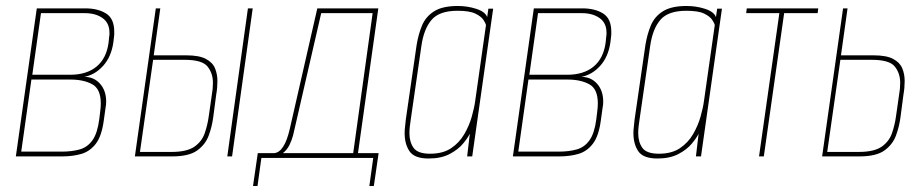

<svg xmlns="http://www.w3.org/2000/svg" viewBox="-20 -523 3087 642"><path d="M33 0 103 -495H266Q307 -495 334.5 -478Q362 -461 362 -417Q362 -413 362 -408Q362 -403 361 -398L359 -381Q352 -333 325 -303Q298 -273 262 -266Q294 -266 314.5 -243Q335 -220 335 -183Q335 -178 334.5 -173Q334 -168 333 -163L327 -120Q320 -68 300.5 -42.5Q281 -17 252.5 -8.5Q224 0 187 0ZM214 -273Q270 -273 303 -300.5Q336 -328 343 -380L345 -400Q346 -404 346 -407.5Q346 -411 346 -414Q346 -446 323 -462.5Q300 -479 264 -479H117L88 -273ZM186 -16Q221 -16 247 -23.5Q273 -31 289.5 -54.5Q306 -78 312 -125L315 -150Q316 -158 316.5 -164.5Q317 -171 317 -177Q317 -226 288 -241.5Q259 -257 216 -257H85L51 -16Z M431 0 501 -495H516L494 -338H603Q646 -338 668.5 -326Q691 -314 699 -294.5Q707 -275 707 -252Q707 -241 706 -229.5Q705 -218 703 -207L693 -131Q689 -100 678 -70Q667 -40 639.5 -20Q612 0 555 0ZM553 -15Q605 -15 630 -32.5Q655 -50 664.5 -77.5Q674 -105 678 -134L688 -204Q690 -215 691 -225.5Q692 -236 692 -246Q692 -278 674 -300.5Q656 -323 597 -323H492L448 -15ZM740 0 809 -495H825L756 0Z M826 99 842 -11H897Q931 -14 949 -92L1041 -495H1245L1177 -11H1246L1230 99H1215L1228 5H854L841 99ZM1161 -11 1226 -479H1054L965 -92Q964 -86 960 -70.5Q956 -55 948 -38.5Q940 -22 926 -11Z M1413 7Q1366 7 1349.5 -17Q1333 -41 1333 -78Q1333 -89 1334.5 -100.5Q1336 -112 1337 -124L1373 -372Q1379 -409 1391.5 -438.5Q1404 -468 1432 -485.5Q1460 -503 1511 -503Q1543 -503 1572.5 -493.5Q1602 -484 1609 -466L1613 -494H1629L1559 0H1542L1551 -76Q1545 -63 1528.5 -43Q1512 -23 1483.5 -8Q1455 7 1413 7ZM1418 -9Q1461 -9 1488.5 -27.5Q1516 -46 1532.5 -74.5Q1549 -103 1557.5 -133Q1566 -163 1569 -186L1605 -439Q1604 -445 1596.5 -456.5Q1589 -468 1569.5 -477.5Q1550 -487 1510 -487Q1449 -487 1423 -456.5Q1397 -426 1389 -369L1354 -127Q1352 -114 1350.5 -101.5Q1349 -89 1349 -78Q1349 -48 1363 -28.5Q1377 -9 1418 -9Z M1695 0 1765 -495H1928Q1969 -495 1996.5 -478Q2024 -461 2024 -417Q2024 -413 2024 -408Q2024 -403 2023 -398L2021 -381Q2014 -333 1987 -303Q1960 -273 1924 -266Q1956 -266 1976.5 -243Q1997 -220 1997 -183Q1997 -178 1996.5 -173Q1996 -168 1995 -163L1989 -120Q1982 -68 1962.5 -42.5Q1943 -17 1914.5 -8.5Q1886 0 1849 0ZM1876 -273Q1932 -273 1965 -300.5Q1998 -328 2005 -380L2007 -400Q2008 -404 2008 -407.5Q2008 -411 2008 -414Q2008 -446 1985 -462.5Q1962 -479 1926 -479H1779L1750 -273ZM1848 -16Q1883 -16 1909 -23.5Q1935 -31 1951.5 -54.5Q1968 -78 1974 -125L1977 -150Q1978 -158 1978.5 -164.5Q1979 -171 1979 -177Q1979 -226 1950 -241.5Q1921 -257 1878 -257H1747L1713 -16Z M2178 7Q2131 7 2114.5 -17Q2098 -41 2098 -78Q2098 -89 2099.5 -100.5Q2101 -112 2102 -124L2138 -372Q2144 -409 2156.5 -438.5Q2169 -468 2197 -485.5Q2225 -503 2276 -503Q2308 -503 2337.5 -493.5Q2367 -484 2374 -466L2378 -494H2394L2324 0H2307L2316 -76Q2310 -63 2293.5 -43Q2277 -23 2248.5 -8Q2220 7 2178 7ZM2183 -9Q2226 -9 2253.5 -27.5Q2281 -46 2297.5 -74.5Q2314 -103 2322.5 -133Q2331 -163 2334 -186L2370 -439Q2369 -445 2361.5 -456.5Q2354 -468 2334.5 -477.5Q2315 -487 2275 -487Q2214 -487 2188 -456.5Q2162 -426 2154 -369L2119 -127Q2117 -114 2115.5 -101.5Q2114 -89 2114 -78Q2114 -48 2128 -28.5Q2142 -9 2183 -9Z M2518 0 2586 -479H2475L2477 -495H2716L2714 -479H2602L2534 0Z M2729 0 2799 -495H2814L2792 -338H2901Q2944 -338 2966.5 -326Q2989 -314 2997 -294.5Q3005 -275 3005 -252Q3005 -241 3004 -229.5Q3003 -218 3001 -207L2991 -131Q2987 -100 2976 -70Q2965 -40 2937.5 -20Q2910 0 2853 0ZM2851 -15Q2903 -15 2928 -32.5Q2953 -50 2962.5 -77.5Q2972 -105 2976 -134L2986 -204Q2988 -215 2989 -225.5Q2990 -236 2990 -246Q2990 -278 2972 -300.5Q2954 -323 2895 -323H2790L2746 -15Z"/></svg>

Font: Alumni Sans Pinstripe
Style: Italic
Weight: 400
Italic angle: -8°
Designer: Robert E. Leuschke
Foundry: Robert E. Leuschke
Version: Version 1.010; ttfautohint (v1.8.4.7-5d5b)